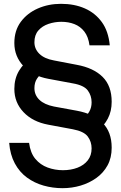

<svg xmlns="http://www.w3.org/2000/svg" viewBox="-20 -732 635 1004"><path d="M307 252Q256 252 208 238.5Q160 225 121 196.5Q82 168 57.5 122.5Q33 77 28 15H132Q139 68 165 99Q191 130 229 144Q267 158 309 158Q351 158 385 145Q419 132 439 106.5Q459 81 459 44Q459 9 439 -18Q419 -45 361 -56L232 -80Q151 -95 103 -145.5Q55 -196 55 -267Q55 -321 79.5 -362Q104 -403 145 -429L206 -353Q186 -340 173 -320Q160 -300 160 -271Q160 -235 186 -210Q212 -185 262 -175L382 -153Q469 -137 516.5 -89.5Q564 -42 564 40Q564 93 542.5 132.5Q521 172 484 198.5Q447 225 401.5 238.5Q356 252 307 252ZM490 -47 417 -115Q436 -129 447.5 -149.5Q459 -170 459 -197Q459 -232 439 -259Q419 -286 361 -296L232 -320Q151 -335 103 -386Q55 -437 55 -507Q55 -572 88.5 -617.5Q122 -663 177.5 -687.5Q233 -712 299 -712Q369 -712 423.5 -688Q478 -664 512.5 -616.5Q547 -569 554 -495H448Q442 -540 421 -567Q400 -594 369 -606Q338 -618 301 -618Q266 -618 233.5 -607Q201 -596 180.5 -572.5Q160 -549 160 -511Q160 -476 186 -450.5Q212 -425 262 -416L382 -393Q469 -377 516.5 -330Q564 -283 564 -200Q564 -150 544 -112Q524 -74 490 -47Z"/></svg>

Font: Host Grotesk Light Medium
Style: Regular
Weight: 500
Version: Version 1.003